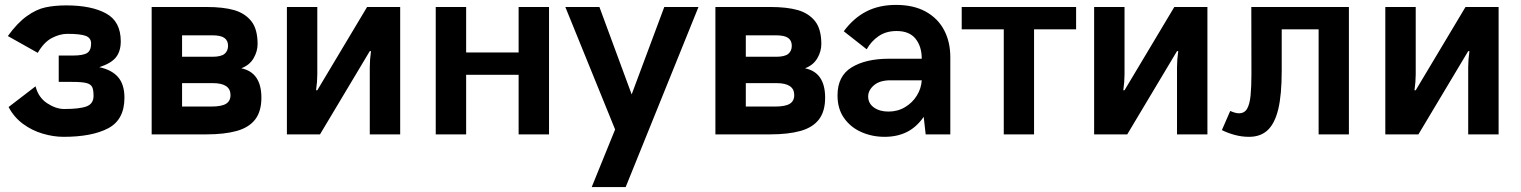

<svg xmlns="http://www.w3.org/2000/svg" viewBox="-20 -548 6201 783"><path d="M239 10Q198 10 154 -3Q110 -16 73.5 -43Q37 -70 15 -111.5L125 -196Q136.5 -150.5 172.2 -127Q208 -103.5 241.5 -103.5Q305 -103.5 333.2 -114.2Q361.5 -125 361.5 -157Q361.5 -182.5 355.5 -193.8Q349.5 -205 332 -209.5Q314.5 -214 273.5 -214H219.5V-321.5H276.5Q319 -321.5 335.2 -331.8Q351.5 -342 351.5 -370.5Q351.5 -393.5 329.5 -401.8Q307.5 -410 254.5 -410Q224 -410 191.5 -393Q159 -376 134 -332.5L12 -401Q50.5 -454.5 89.8 -482.5Q129 -510.5 166.5 -518.2Q204 -526 250.5 -526Q352.5 -526 412.5 -493.2Q472.5 -460.5 472.5 -379.5Q472.5 -339 452.8 -314.2Q433 -289.5 385 -274Q436.5 -263 462 -233Q487.5 -203 487.5 -149.5Q487.5 -60 421.5 -25Q355.5 10 239 10Z M821.5 0H598.5V-519.5H822.5Q890.5 -519.5 934.8 -506.8Q979 -494 1004.8 -461.8Q1030.5 -429.5 1030.5 -368.5Q1030.5 -338.5 1014.2 -310.5Q998 -282.5 964 -269.5Q1046 -252.5 1046 -149.5Q1046 -94 1020.8 -61Q995.5 -28 945.5 -14Q895.5 0 821.5 0ZM846 -316.5Q881 -316.5 895.5 -328.2Q910 -340 910 -361.5Q910 -382.5 895.2 -393.2Q880.5 -404 845 -404H722.5V-316.5ZM842 -113.5Q883.5 -113.5 901.8 -124.8Q920 -136 920 -160.5Q920 -209 847.5 -209H722.5V-113.5Z M1612 0H1488V-274.5Q1488 -304 1493 -339.5H1488L1285 0H1150V-519.5H1274V-245Q1274 -215.5 1269 -180H1274L1477 -519.5H1612Z M2219 0H2095V-243H1881V0H1757V-519.5H1881V-334H2095V-519.5H2219Z M2531.5 215H2393L2488.5 -20L2285.5 -519.5H2424.5L2556 -163L2689 -519.5H2828.5Z M3120.5 0H2897.5V-519.5H3121.5Q3189.5 -519.5 3233.8 -506.8Q3278 -494 3303.8 -461.8Q3329.5 -429.5 3329.5 -368.5Q3329.5 -338.5 3313.2 -310.5Q3297 -282.5 3263 -269.5Q3345 -252.5 3345 -149.5Q3345 -94 3319.8 -61Q3294.5 -28 3244.5 -14Q3194.5 0 3120.5 0ZM3145 -316.5Q3180 -316.5 3194.5 -328.2Q3209 -340 3209 -361.5Q3209 -382.5 3194.2 -393.2Q3179.5 -404 3144 -404H3021.5V-316.5ZM3141 -113.5Q3182.5 -113.5 3200.8 -124.8Q3219 -136 3219 -160.5Q3219 -209 3146.5 -209H3021.5V-113.5Z M3587.5 10Q3536.5 10 3492.5 -9.5Q3448.5 -29 3422 -66.8Q3395.5 -104.5 3395.5 -159Q3395.5 -238 3453 -273.2Q3510.5 -308.5 3605.5 -308.5H3739Q3739 -358.5 3713.8 -390Q3688.5 -421.5 3636.5 -421.5Q3593.5 -421.5 3563 -400.5Q3532.5 -379.5 3514.5 -347L3421 -420.5Q3461 -474.5 3513 -501.2Q3565 -528 3634 -528Q3705.5 -528 3755 -500.8Q3804.5 -473.5 3830 -425.5Q3855.5 -377.5 3855.5 -315V0H3755L3747 -71.5Q3717.5 -29 3678 -9.5Q3638.5 10 3587.5 10ZM3603.5 -93Q3641 -93 3671.2 -111.2Q3701.5 -129.5 3719.2 -158.5Q3737 -187.5 3739 -220.5H3611Q3567.5 -220.5 3544 -200.2Q3520.5 -180 3520.5 -154.5Q3520.5 -126.5 3543.8 -109.8Q3567 -93 3603.5 -93Z M4197 0H4073.5V-428.5H3902V-519.5H4368.5V-428.5H4197Z M4904 0H4780V-274.5Q4780 -304 4785 -339.5H4780L4577 0H4442V-519.5H4566V-245Q4566 -215.5 4561 -180H4566L4769 -519.5H4904Z M5073.5 10Q5043.5 10 5014.5 2Q4985.5 -6 4963 -17.5L4997 -95.5Q5018.5 -86 5032.5 -86Q5055 -86 5065.8 -104.5Q5076.5 -123 5080 -158.8Q5083.5 -194.5 5083.5 -245Q5083 -317 5083 -519.5H5481V0H5357.5V-428.5H5207V-259.5Q5207 -161.5 5193 -103.2Q5179 -45 5150 -17.5Q5121 10 5073.5 10Z M6091.5 0H5967.5V-274.5Q5967.5 -304 5972.5 -339.5H5967.5L5764.5 0H5629.5V-519.5H5753.5V-245Q5753.5 -215.5 5748.5 -180H5753.5L5956.5 -519.5H6091.5Z"/></svg>

Font: Acari Sans
Style: Bold
Weight: 700
Designer: Alfredo Marco Pradil and Stefan Peev (font) & Cristiano Sobral (main changes)
Foundry: Alfredo Marco Pradil and Stefan Peev (font) & Cristiano Sobral (main changes)
Version: Version 1.063; ttfautohint (v1.8.3)